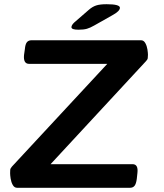

<svg xmlns="http://www.w3.org/2000/svg" viewBox="-20 -891 780 911"><path d="M61 0Q48 0 40.5 -13.5Q33 -27 30.5 -43.5Q28 -60 28 -69Q28 -78 28.5 -85Q29 -92 37 -101L489 -588H118Q90 -588 94 -630L98 -658Q100 -681 107.5 -690.5Q115 -700 130 -700H649Q662 -700 669.5 -686.5Q677 -673 679.5 -656.5Q682 -640 682 -631Q682 -622 681 -615Q680 -608 672 -600L220 -112H609Q637 -112 632 -70L629 -42Q626 -19 618.5 -9.5Q611 0 597 0ZM352 -750Q319 -750 319 -762Q319 -772 333 -785L401 -844Q418 -859 436 -865Q454 -871 486 -871Q549 -871 549 -854Q549 -838 512 -818L427 -770Q408 -759 392.5 -754.5Q377 -750 352 -750Z"/></svg>

Font: Asap Expanded Expanded SemiBold
Style: Italic
Weight: 600
Width: 7
Italic angle: -6°
Designer: Pablo Cosgaya
Foundry: Omnibus-Type
Version: Version 3.001; ttfautohint (v1.8.4.7-5d5b)